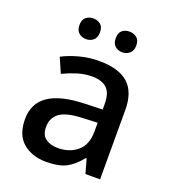

<svg xmlns="http://www.w3.org/2000/svg" viewBox="-136 -838 847 950"><g transform="rotate(20 287.5 -363.5)"><path d="M293 -549Q395 -549 445.5 -504.5Q496 -460 496 -365V0H419L398 -75H394Q359 -31 320.5 -10.5Q282 10 214 10Q141 10 93 -30Q45 -70 45 -154Q45 -236 107 -279Q169 -322 297 -326L390 -329V-358Q390 -417 363 -441Q336 -465 287 -465Q246 -465 208 -453Q170 -441 135 -424L101 -502Q139 -522 189 -535.5Q239 -549 293 -549ZM317 -256Q226 -253 191 -226.5Q156 -200 156 -153Q156 -111 181 -92.5Q206 -74 246 -74Q307 -74 348 -108.5Q389 -143 389 -212V-259ZM139 -683Q139 -712 155 -724.5Q171 -737 193 -737Q215 -737 231 -724.5Q247 -712 247 -683Q247 -655 231 -641.5Q215 -628 193 -628Q171 -628 155 -641.5Q139 -655 139 -683ZM330 -683Q330 -712 345.5 -724.5Q361 -737 383 -737Q405 -737 421.5 -724.5Q438 -712 438 -683Q438 -655 421.5 -641.5Q405 -628 383 -628Q361 -628 345.5 -641.5Q330 -655 330 -683Z"/></g></svg>

Font: Noto Sans Adlam Medium
Style: Regular
Weight: 500
Version: Version 3.001